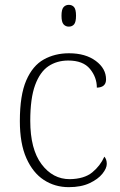

<svg xmlns="http://www.w3.org/2000/svg" viewBox="-20 -763 497 793"><path d="M264 10Q207 10 161.5 -19.5Q116 -49 89 -109.5Q62 -170 62 -263Q62 -370 88.5 -431Q115 -492 161 -517.5Q207 -543 265 -543Q333 -543 375.5 -511.5Q418 -480 418 -435Q418 -402 380 -401Q380 -444 351.5 -478.5Q323 -513 262 -513Q215 -513 180 -489.5Q145 -466 125 -411.5Q105 -357 105 -264Q105 -147 151.5 -85Q198 -23 268 -23Q328 -24 361 -51Q394 -78 411 -116Q421 -105 421 -86Q421 -68 403 -45.5Q385 -23 350 -6.5Q315 10 264 10ZM264 -653Q251 -653 242.5 -662.5Q234 -672 234 -698Q234 -724 242.5 -733.5Q251 -743 264 -743Q278 -743 286 -733.5Q294 -724 294 -698Q294 -672 286 -662.5Q278 -653 264 -653Z"/></svg>

Font: Noto Serif ExtraLight
Style: Regular
Weight: 200
Designer: Monotype Design Team
Foundry: Monotype Imaging Inc.
Version: Version 2.015; ttfautohint (v1.8.4.7-5d5b)